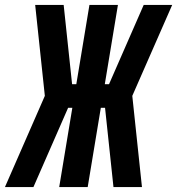

<svg xmlns="http://www.w3.org/2000/svg" viewBox="-53 -755 715 775"><path d="M-33 0 128 -368 89 -735H204L238 -415H255L308 -735H423L370 -415H387L527 -735H642L481 -368L520 0H405L371 -320H354L301 0H186L239 -320H222L82 0Z"/></svg>

Font: Iosevka Curly XBdExObl
Style: Regular
Weight: 800
Width: 7
Italic angle: -9°
Monospace: yes
Designer: Belleve Invis
Foundry: Belleve Invis
Version: Version 11.1.0; ttfautohint (v1.8.3)